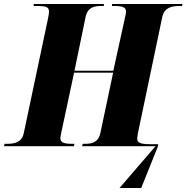

<svg xmlns="http://www.w3.org/2000/svg" viewBox="-44 -734 936 964"><path d="M556 210H665L750 -2V-10H711C657 -10 645 -19 645 -38C645 -45 647 -53 648 -63L771 -650C782 -697 819 -704 858 -704H870L872 -714H519L518 -704H530C568 -704 589 -698 589 -676C589 -670 587 -660 583 -643L525 -379H330L386 -650C396 -697 429 -704 465 -704H477L478 -714H126L125 -704H137C189 -704 202 -699 202 -675C202 -667 200 -654 196 -636L75 -64C65 -19 29 -12 -8 -12H-21L-24 0H327L330 -12H318C280 -12 259 -17 259 -41C259 -47 262 -56 263 -65L328 -369H524L460 -66C450 -19 418 -12 384 -12H372L368 0H737Z"/></svg>

Font: Noto Serif Display SemiCondensed Black
Style: Italic
Weight: 900
Width: 4
Italic angle: -12°
Designer: Monotype Design Team
Foundry: Monotype Imaging Inc.
Version: Version 2.009